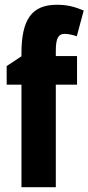

<svg xmlns="http://www.w3.org/2000/svg" viewBox="-20 -785 371 805"><path d="M303 -430V-550H214V-573C214 -624 225 -643 250 -643C267 -643 284 -639 302 -633L331 -741C287 -759 258 -765 218 -765C114 -765 70 -704 70 -562V-549L8 -508V-430H70V0H214V-430Z"/></svg>

Font: Noto Sans Armenian ExtraCondensed ExtraBold
Style: Regular
Weight: 800
Width: 2
Designer: Monotype Design Team
Foundry: Monotype Imaging Inc.
Version: Version 2.008